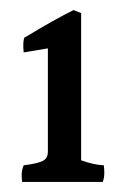

<svg xmlns="http://www.w3.org/2000/svg" viewBox="-20 -707 249 381"><path d="M186 -379Q187 -372 187 -363.5Q187 -355 184 -346H24Q23 -352 23 -360.5Q23 -369 27 -379Q52 -382 63.5 -387Q75 -392 75 -406V-611L27 -603Q25 -622 28 -632Q91 -670 126 -687L141 -681V-389Q165 -380 186 -379Z"/></svg>

Font: Halant SemiBold
Style: Regular
Weight: 600
Designer: Hitesh Malaviya (Devanagari), Satya Rajpurohit (Latin)
Foundry: Indian Type Foundry
Version: Version 1.101;PS 1.0;hotconv 1.0.78;makeotf.lib2.5.61930; tt